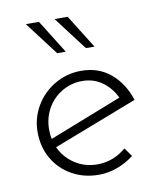

<svg xmlns="http://www.w3.org/2000/svg" viewBox="-74 -682 635 750"><g transform="rotate(-10 243.5 -306.5)"><path d="M374 -76 398 -42Q369 -19 332.5 -5.5Q296 8 259 8Q199 8 151.5 -19Q104 -46 77.5 -92.5Q51 -139 51 -197Q51 -253 79 -300.5Q107 -348 155 -376Q203 -404 260 -404Q328 -404 376 -364Q424 -324 446 -256L112 -127Q131 -85 170.5 -59Q210 -33 260 -33Q323 -33 374 -76ZM97 -199Q97 -178 101 -162L389 -275Q370 -315 336 -339.5Q302 -364 257 -364Q213 -364 176 -342Q139 -320 118 -282.5Q97 -245 97 -199ZM131 -621 214 -488H180L79 -621ZM245 -621 328 -488H294L193 -621Z"/></g></svg>

Font: Josefin Sans Light
Style: Regular
Weight: 300
Designer: Santiago Orozco
Foundry: Typemade
Version: Version 2.000